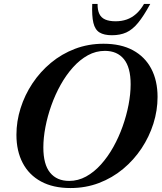

<svg xmlns="http://www.w3.org/2000/svg" viewBox="-20 -938 816 970"><path d="M199 -193Q199 -107.5 233 -65.8Q267 -24 329.5 -24Q374.5 -24 415 -46.2Q455.5 -68.5 490.2 -107.2Q525 -146 552.5 -195.2Q580 -244.5 599.5 -299.2Q619 -354 629.5 -408.8Q640 -463.5 640 -512Q640 -597.5 606 -639.2Q572 -681 510 -681Q464.5 -681 424 -658.8Q383.5 -636.5 348.8 -597.8Q314 -559 286.5 -509.8Q259 -460.5 239.5 -405.8Q220 -351 209.5 -296.2Q199 -241.5 199 -193ZM776 -448Q776 -380 755 -313.5Q734 -247 695 -188.2Q656 -129.5 601.5 -84.2Q547 -39 480 -13.5Q413 12 336 12Q248.5 12 187.5 -21Q126.5 -54 94.8 -114.5Q63 -175 63 -257Q63 -325 84 -391.5Q105 -458 144 -516.8Q183 -575.5 237.5 -620.8Q292 -666 359.2 -691.5Q426.5 -717 503 -717Q591 -717 651.8 -684Q712.5 -651 744.2 -590.8Q776 -530.5 776 -448ZM564 -830.5Q594.5 -830.5 620.2 -839.5Q646 -848.5 668 -868Q690 -887.5 707.5 -918H739Q706 -857 677.5 -822.5Q649 -788 618 -774Q587 -760 545.5 -760Q505.5 -760 482.8 -774Q460 -788 451.8 -822.5Q443.5 -857 446 -918H473Q472.5 -887.5 481.8 -868Q491 -848.5 511.5 -839.5Q532 -830.5 564 -830.5Z"/></svg>

Font: Newsreader 60pt SemiBold
Style: Italic
Weight: 600
Italic angle: -17°
Designer: Hugues Gentile
Foundry: Production Type
Version: Version 1.003